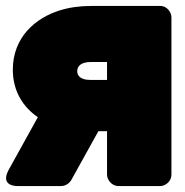

<svg xmlns="http://www.w3.org/2000/svg" viewBox="-43 -586 622 644"><path d="M84 -193 -13 -18C-47 43 20 38 20 38H163C175 38 189 30 196 18L287 -146H316V0C316 16 331 38 354 38H495C511 38 532 23 532 0V-528C532 -544 518 -566 495 -566H262C224 -566 189 -561 157 -551C77 -526 0 -462 0 -352C0 -280 35 -226 84 -193ZM216 -347C216 -363 227 -378 262 -378H316V-318H259C226 -318 216 -333 216 -347Z"/></svg>

Font: Asimov Print
Style: E
Weight: 500
Designer: Google
Version: Version 2.000980; 2014